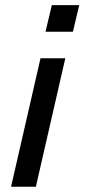

<svg xmlns="http://www.w3.org/2000/svg" viewBox="-20 -709 321 729"><path d="M152.8 -588.4 176.8 -689.5H280.8L256.8 -588.4ZM22 0 133.8 -487.8H228L116.2 0Z"/></svg>

Font: Acari Sans Medium
Style: Italic
Weight: 500
Italic angle: -13°
Designer: Alfredo Marco Pradil and Stefan Peev
Foundry: Hanken Design Co.
Version: Version 1.045